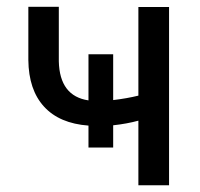

<svg xmlns="http://www.w3.org/2000/svg" viewBox="-20 -549 592 569"><path d="M481 0H390.1V-191.4Q356 -182.1 315.4 -177.7V-111.8H242.2V-176.8Q156.2 -183.1 110.6 -232.9Q64.9 -282.7 64 -371.1V-528.8H154.3V-367.2Q156.7 -264.2 242.2 -251.5V-388.2H315.4V-252.4Q356.4 -257.3 390.1 -265.6V-528.3H481Z"/></svg>

Font: RobotoInd
Style: Regular
Weight: 400
Designer: Google
Version: Version 2.001101; 2014